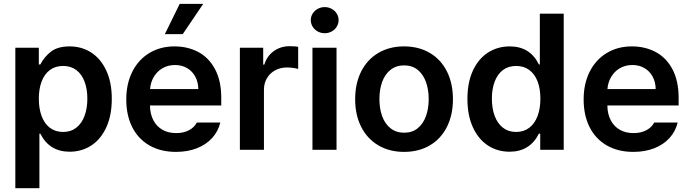

<svg xmlns="http://www.w3.org/2000/svg" viewBox="-20 -778 3581 997"><path d="M59.6 -530.3H181.6V-443.4H189.5Q209.5 -482.4 244.6 -509.8Q279.8 -537.1 341.8 -537.1Q403.8 -537.1 453.4 -505.4Q502.9 -473.6 531.7 -412.1Q560.5 -350.6 560.5 -264.6Q560.5 -179.2 532.2 -117.2Q503.9 -55.2 454.3 -22.7Q404.8 9.8 341.8 9.8Q236.3 9.8 189.5 -84H184.6V199.2H59.6ZM307.6 -92.8Q347.7 -92.8 376 -114.7Q404.3 -136.7 418.9 -175.8Q433.6 -214.8 433.6 -265.6Q433.6 -315.4 419.2 -354Q404.8 -392.6 376.5 -414.1Q348.1 -435.5 307.6 -435.5Q267.6 -435.5 239.3 -414.6Q210.9 -393.6 196.3 -355.2Q181.6 -316.9 181.6 -265.6Q181.6 -213.9 196.3 -174.8Q210.9 -135.7 239.3 -114.3Q267.6 -92.8 307.6 -92.8Z M635.7 -261.7Q635.7 -343.3 667 -405.5Q698.2 -467.8 755.1 -502.4Q812 -537.1 886.7 -537.1Q954.1 -537.1 1009 -508.3Q1064 -479.5 1096.4 -419.2Q1128.9 -358.9 1128.9 -269.5V-230.5H758.8Q759.3 -186 776.4 -153.6Q793.5 -121.1 823.7 -104Q854 -86.9 894.5 -86.9Q934.1 -86.9 961.9 -102.1Q989.7 -117.2 1002 -141.6H1124Q1112.8 -95.7 1081.5 -61.3Q1050.3 -26.9 1002.2 -8.1Q954.1 10.7 893.6 10.7Q814.5 10.7 756.1 -22.7Q697.8 -56.2 666.7 -117.7Q635.7 -179.2 635.7 -261.7ZM1009.8 -315.4Q1009.3 -351.6 994.1 -379.9Q979 -408.2 951.7 -424.3Q924.3 -440.4 888.7 -440.4Q852.1 -440.4 823.5 -423.6Q794.9 -406.7 778.3 -378.2Q761.7 -349.6 759.3 -315.4ZM913.1 -757.8H1035.2L928.7 -600.6H835.9Z M1225.6 -530.3H1346.7V-442.4H1352.5Q1366.2 -487.3 1401.9 -512.7Q1437.5 -538.1 1483.4 -538.1Q1510.7 -538.1 1528.3 -535.2V-419.9Q1520 -422.9 1502.9 -425.3Q1485.8 -427.7 1470.7 -427.7Q1436.5 -427.7 1409.2 -413.1Q1381.8 -398.4 1366.2 -372.1Q1350.6 -345.7 1350.6 -312.5V0H1225.6Z M1602.5 -530.3H1727.5V0H1602.5ZM1593.8 -673.8Q1593.8 -691.9 1603.5 -707.5Q1613.3 -723.1 1630.1 -732.2Q1647 -741.2 1666 -741.2Q1685.5 -741.2 1702.1 -732.2Q1718.8 -723.1 1728.5 -707.5Q1738.3 -691.9 1738.3 -673.8Q1738.3 -655.3 1728.5 -639.4Q1718.8 -623.5 1702.1 -614.5Q1685.5 -605.5 1666 -605.5Q1647 -605.5 1630.1 -614.5Q1613.3 -623.5 1603.5 -639.4Q1593.8 -655.3 1593.8 -673.8Z M1824.2 -262.7Q1824.2 -344.7 1855.5 -406.7Q1886.7 -468.8 1944.3 -502.9Q2002 -537.1 2078.1 -537.1Q2154.8 -537.1 2212.4 -502.9Q2270 -468.8 2301 -406.7Q2332 -344.7 2332 -262.7Q2332 -181.2 2300.8 -119.1Q2269.5 -57.1 2212.2 -23.2Q2154.8 10.7 2078.1 10.7Q2002 10.7 1944.3 -23.4Q1886.7 -57.6 1855.5 -119.4Q1824.2 -181.2 1824.2 -262.7ZM2206.1 -263.7Q2206.1 -313 2191.7 -352.8Q2177.2 -392.6 2148.7 -415.5Q2120.1 -438.5 2079.1 -438.5Q2037.1 -438.5 2008.1 -415.5Q1979 -392.6 1964.6 -353Q1950.2 -313.5 1950.2 -263.7Q1950.2 -213.9 1964.6 -174.3Q1979 -134.8 2008.1 -111.8Q2037.1 -88.9 2079.1 -88.9Q2120.1 -88.9 2148.7 -111.8Q2177.2 -134.8 2191.7 -174.3Q2206.1 -213.9 2206.1 -263.7Z M2407.2 -264.6Q2407.2 -350.6 2436 -412.1Q2464.8 -473.6 2514.6 -505.4Q2564.5 -537.1 2627 -537.1Q2732.4 -537.1 2778.3 -443.4H2783.2V-707H2907.2V0H2785.2V-84H2778.3Q2731.4 9.8 2626 9.8Q2563 9.8 2513.4 -22.7Q2463.9 -55.2 2435.5 -117.2Q2407.2 -179.2 2407.2 -264.6ZM2786.1 -265.6Q2786.1 -316.9 2771.5 -355.2Q2756.8 -393.6 2728.5 -414.6Q2700.2 -435.5 2660.2 -435.5Q2619.6 -435.5 2591.3 -414.1Q2563 -392.6 2548.6 -354Q2534.2 -315.4 2534.2 -265.6Q2534.2 -214.8 2548.8 -175.8Q2563.5 -136.7 2591.8 -114.7Q2620.1 -92.8 2660.2 -92.8Q2699.7 -92.8 2728 -114.3Q2756.3 -135.7 2771.2 -174.8Q2786.1 -213.9 2786.1 -265.6Z M3010.7 -261.7Q3010.7 -343.3 3042 -405.5Q3073.2 -467.8 3130.1 -502.4Q3187 -537.1 3261.7 -537.1Q3329.1 -537.1 3384 -508.3Q3439 -479.5 3471.4 -419.2Q3503.9 -358.9 3503.9 -269.5V-230.5H3133.8Q3134.3 -186 3151.4 -153.6Q3168.5 -121.1 3198.7 -104Q3229 -86.9 3269.5 -86.9Q3309.1 -86.9 3336.9 -102.1Q3364.7 -117.2 3377 -141.6H3499Q3487.8 -95.7 3456.5 -61.3Q3425.3 -26.9 3377.2 -8.1Q3329.1 10.7 3268.6 10.7Q3189.5 10.7 3131.1 -22.7Q3072.8 -56.2 3041.7 -117.7Q3010.7 -179.2 3010.7 -261.7ZM3384.8 -315.4Q3384.3 -351.6 3369.1 -379.9Q3354 -408.2 3326.7 -424.3Q3299.3 -440.4 3263.7 -440.4Q3227.1 -440.4 3198.5 -423.6Q3169.9 -406.7 3153.3 -378.2Q3136.7 -349.6 3134.3 -315.4Z"/></svg>

Font: Pretendard SemiBold
Style: Regular
Weight: 600
Designer: Base glyphs from Inter by Rasmus Andersson; Hangeul glyphs from Noto Sans CJK(Source Han Sans) by Jang Soo-young and Kan
Foundry: Kil Hyung-jin
Version: Version 1.309